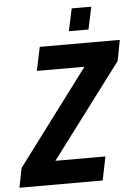

<svg xmlns="http://www.w3.org/2000/svg" viewBox="-96 -912 679 956"><g transform="rotate(-5 243.0 -433.5)"><path d="M504 -586 152 -118H402L378 0H-38L-19 -97L337 -572H99L124 -690H524ZM299 -867H397L373 -755H275Z"/></g></svg>

Font: Decalotype
Style: Bold Italic
Weight: 700
Italic angle: -12°
Designer: Alfredo Marco Pradil
Foundry: Alfredo Marco Pradil
Version: Version 1.0